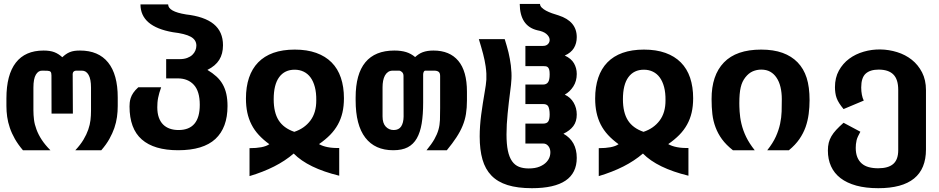

<svg xmlns="http://www.w3.org/2000/svg" viewBox="-20 -777 4856 993"><path d="M98.6 0Q73.7 -29.3 57.1 -58.3Q40.5 -87.4 30.8 -116.2Q21 -145 17.1 -172.9Q13.2 -200.7 13.2 -228.5V-268.1Q13.2 -390.1 61.8 -452.9Q110.4 -515.6 205.1 -515.6Q239.3 -515.6 261.2 -507.1Q283.2 -498.5 302.2 -481Q311.5 -489.7 320.8 -496.3Q330.1 -502.9 340.8 -507.3Q351.6 -511.7 364.3 -513.7Q377 -515.6 394 -515.6Q489.3 -515.6 539.1 -453.9Q588.9 -392.1 588.9 -272.9V-228.5Q588.9 -200.2 585 -171.9Q581.1 -143.6 571.3 -114.7Q562 -87.9 545.9 -58.8Q529.8 -29.8 503.9 0H369.6Q396 -28.3 411.9 -54.9Q427.7 -81.5 436.5 -106.9Q445.3 -132.3 448 -156Q450.7 -179.7 450.7 -203.1V-323.7Q450.7 -367.7 438.2 -389.6Q425.8 -411.6 403.8 -411.6H373Q365.7 -411.6 360.4 -406.2Q355 -400.9 356 -386.7L356.9 -189.5H246.6L246.1 -386.7Q246.1 -400.9 241.5 -405.8Q236.8 -410.6 224.6 -411.1L197.8 -411.6Q178.2 -412.1 165.5 -390.9Q152.8 -369.6 152.8 -323.7V-206.1Q152.8 -182.6 155.8 -158.2Q158.7 -133.8 168.5 -107.9Q178.2 -81.1 195.8 -54.2Q213.4 -27.3 240.7 0H98.6Z M901.4 0Q776.9 0 713.4 -55.7Q649.9 -111.3 649.9 -226.6Q649.9 -235.4 650.9 -246.1Q651.9 -256.8 655.8 -269.5Q660.2 -283.2 669.2 -296.6Q678.2 -310.1 695.3 -325.7H813.5Q807.6 -309.6 804 -296.6Q800.3 -283.7 797.9 -271.5Q795.4 -259.3 794.4 -246.3Q793.5 -233.4 793.5 -222.2Q793.5 -191.9 801.3 -169.7Q809.1 -147.5 823.5 -133.1Q837.9 -118.7 858.2 -111.6Q878.4 -104.5 903.3 -104.5Q958 -104.5 985.6 -137Q1013.2 -169.4 1013.2 -234.9Q1013.2 -304.7 982.7 -338.1Q952.1 -371.6 899.4 -371.6H839.4V-471.2H909.7Q931.6 -471.2 948 -477.3Q964.4 -483.4 974.9 -493.4Q985.4 -503.4 990.5 -515.9Q995.6 -528.3 995.6 -541Q995.6 -570.8 966.6 -586.9Q937.5 -603 874 -610.4Q706.5 -639.6 706.5 -754.4H849.6Q849.6 -717.3 940.9 -702.6H939.9Q1037.1 -691.9 1085.2 -652.6Q1133.3 -613.3 1133.3 -543Q1133.3 -498.5 1113.8 -467.3Q1094.2 -436 1052.7 -415.5Q1079.6 -399.4 1099.4 -381.3Q1119.1 -363.3 1131.8 -340.8Q1144.5 -318.4 1150.6 -290.8Q1156.7 -263.2 1156.7 -228.5Q1156.7 -116.7 1094 -58.3Q1031.2 0 901.4 0Z M1270.5 -10.7Q1305.7 -10.7 1331.5 -15.6Q1357.4 -20.5 1373 -31.2Q1341.3 -54.2 1318.4 -79.1Q1295.4 -104 1280.8 -132.8Q1266.1 -161.6 1259 -194.8Q1252 -228 1252 -267.6Q1252 -327.6 1267.8 -374.8Q1283.7 -421.9 1315.2 -454.3Q1346.7 -486.8 1394 -503.7Q1441.4 -520.5 1504.4 -520.5Q1567.9 -520.5 1615.5 -503.4Q1663.1 -486.3 1695.1 -454.1Q1727.1 -421.9 1742.9 -375Q1758.8 -328.1 1758.8 -269Q1758.8 -228 1751 -194.6Q1743.2 -161.1 1727.3 -132.6Q1711.4 -104 1687.3 -79.3Q1663.1 -54.7 1629.9 -31.7Q1648.4 -21 1675 -15.9Q1701.7 -10.7 1734.4 -11.7V131.8Q1572.8 92.3 1499 17.1Q1454.6 55.2 1397.7 84Q1340.8 112.8 1270.5 133.8ZM1502 -95.2Q1554.2 -112.3 1585.2 -153.3Q1616.2 -194.3 1615.7 -258.8Q1616.2 -297.4 1608.4 -326.9Q1600.6 -356.4 1586.2 -376.2Q1571.8 -396 1550.8 -406.2Q1529.8 -416.5 1503.9 -416.5Q1452.1 -416.5 1423.8 -377.9Q1395.5 -339.4 1395.5 -263.7Q1395.5 -195.3 1421.1 -154.8Q1446.8 -114.3 1502 -95.2Z M2013.7 0Q1919.4 0 1869.4 -64.9Q1819.3 -129.9 1819.3 -258.3V-272.5Q1819.3 -394 1869.6 -454.8Q1919.9 -515.6 2019.5 -515.6Q2054.7 -515.6 2080.6 -507.6Q2106.4 -499.5 2127 -481.9Q2136.2 -490.2 2145.8 -496.6Q2155.3 -502.9 2166.5 -507.1Q2177.7 -511.2 2191.2 -513.4Q2204.6 -515.6 2221.7 -515.6Q2305.7 -515.6 2350.3 -462.4Q2395 -409.2 2395 -302.7V-257.3Q2395 -219.2 2389.9 -187.5Q2384.8 -155.8 2372.6 -126.5Q2360.4 -96.7 2340.3 -66.2Q2320.3 -35.6 2291 0H2186Q2212.4 -32.2 2226.6 -57.1Q2240.7 -82 2247.6 -106Q2254.4 -129.9 2255.4 -156.5Q2256.3 -183.1 2256.3 -218.8V-384.3Q2256.3 -399.9 2248.3 -405.8Q2240.2 -411.6 2226.1 -411.6H2179.7Q2174.3 -411.6 2171.4 -405.3Q2168.5 -398.9 2168.5 -391.6V-246.1Q2168.5 -184.1 2160.9 -138.2Q2153.3 -92.3 2135.7 -61.5Q2118.2 -30.8 2088.9 -15.4Q2059.6 0 2013.7 0ZM2016.1 -104.5Q2042.5 -104.5 2054.7 -123Q2066.9 -141.6 2067.4 -173.8L2066.9 -384.3Q2066.9 -397.5 2058.6 -404.8Q2050.8 -411.6 2043.9 -411.6H2010.7Q1997.1 -411.6 1987.1 -404.8Q1977.1 -397.9 1970.7 -386.2Q1964.4 -374.5 1961.4 -358.9Q1958.5 -343.3 1958.5 -325.7V-174.8Q1958.5 -139.6 1975.1 -122.1Q1991.7 -104.5 2016.1 -104.5Z M2731 196.3Q2656.7 196.3 2605.2 180.2Q2553.7 164.1 2521.7 131.1Q2489.7 98.1 2475.3 47.9Q2460.9 -2.4 2460.9 -71.3Q2460.9 -99.1 2462.9 -126.5Q2464.8 -153.8 2468.5 -182.6Q2472.2 -211.4 2477.1 -242.2Q2481.9 -272.9 2487.8 -307.1Q2490.2 -322.3 2492.4 -336.2Q2494.6 -350.1 2495.4 -365Q2496.1 -379.9 2495.4 -396.5Q2494.6 -413.1 2491.7 -434.1Q2487.3 -464.8 2478.5 -498.3Q2469.7 -531.7 2456.5 -574.7H2590.3Q2596.2 -555.7 2601.1 -538.8Q2606 -522 2609.9 -505.9Q2613.8 -489.7 2616.7 -473.1Q2619.6 -456.5 2622.1 -438.5Q2624.5 -418 2625.2 -401.4Q2626 -384.8 2625.2 -369.1Q2624.5 -353.5 2622.8 -338.1Q2621.1 -322.8 2618.7 -304.7Q2611.3 -248 2605.5 -190.2Q2599.6 -132.3 2599.6 -82Q2599.6 -31.2 2606.7 2.4Q2613.8 36.1 2628.2 56.6Q2642.6 77.1 2664.1 85.7Q2685.5 94.2 2714.4 94.2Q2748 94.2 2770.8 84.7Q2793.5 75.2 2806.6 60.8Q2819.8 46.4 2824 29.8Q2828.1 13.2 2825.2 -1.2Q2822.3 -15.6 2812.7 -25.1Q2803.2 -34.7 2788.6 -34.7H2697.3V-137.7H2788.6Q2808.6 -137.7 2815.7 -149.2Q2822.8 -160.6 2822.8 -185.1Q2822.8 -199.7 2820.6 -210.9Q2818.4 -222.2 2814.5 -228.5Q2810.1 -234.4 2803.7 -236.6Q2797.4 -238.8 2789.1 -238.8H2697.3V-339.8H2789.1Q2805.7 -339.8 2814.2 -351.3Q2822.8 -362.8 2822.8 -392.6Q2822.8 -407.7 2820.6 -416Q2818.4 -424.3 2814 -428.7Q2809.6 -433.1 2803.2 -434.1Q2796.9 -435.1 2788.6 -435.1H2697.3V-539.6H2788.6Q2805.7 -539.6 2814.9 -550Q2824.2 -560.5 2822.5 -574.5Q2820.8 -588.4 2805.7 -601.6Q2790.5 -614.7 2758.3 -620.6Q2668.9 -642.6 2668 -756.8H2772.9Q2772.9 -746.6 2781.7 -737.8Q2790.5 -729 2804.2 -721.7Q2817.9 -714.4 2835 -708.3Q2852.1 -702.1 2869.1 -697.3Q2962.9 -667 2962.9 -585Q2962.9 -552.7 2948 -528.3Q2933.1 -503.9 2900.9 -489.7Q2934.1 -474.6 2948.5 -449.7Q2962.9 -424.8 2962.9 -394.5Q2962.9 -357.4 2945.1 -329.8Q2927.2 -302.2 2900.9 -287.6Q2931.2 -273.4 2947 -245.8Q2962.9 -218.3 2962.9 -184.6Q2962.9 -148.4 2945.1 -124.8Q2927.2 -101.1 2894 -85.4Q2962.9 -46.9 2962.9 39.6Q2962.9 196.3 2731 196.3Z M3076.7 -10.7Q3111.8 -10.7 3137.7 -15.6Q3163.6 -20.5 3179.2 -31.2Q3147.5 -54.2 3124.5 -79.1Q3101.6 -104 3086.9 -132.8Q3072.3 -161.6 3065.2 -194.8Q3058.1 -228 3058.1 -267.6Q3058.1 -327.6 3074 -374.8Q3089.8 -421.9 3121.3 -454.3Q3152.8 -486.8 3200.2 -503.7Q3247.6 -520.5 3310.5 -520.5Q3374 -520.5 3421.6 -503.4Q3469.2 -486.3 3501.2 -454.1Q3533.2 -421.9 3549.1 -375Q3564.9 -328.1 3564.9 -269Q3564.9 -228 3557.1 -194.6Q3549.3 -161.1 3533.4 -132.6Q3517.6 -104 3493.4 -79.3Q3469.2 -54.7 3436 -31.7Q3454.6 -21 3481.2 -15.9Q3507.8 -10.7 3540.5 -11.7V131.8Q3378.9 92.3 3305.2 17.1Q3260.7 55.2 3203.9 84Q3147 112.8 3076.7 133.8ZM3308.1 -95.2Q3360.4 -112.3 3391.4 -153.3Q3422.4 -194.3 3421.9 -258.8Q3422.4 -297.4 3414.6 -326.9Q3406.7 -356.4 3392.3 -376.2Q3377.9 -396 3356.9 -406.2Q3335.9 -416.5 3310.1 -416.5Q3258.3 -416.5 3230 -377.9Q3201.7 -339.4 3201.7 -263.7Q3201.7 -195.3 3227.3 -154.8Q3252.9 -114.3 3308.1 -95.2Z M3770.5 0Q3735.4 -27.8 3714.1 -56.9Q3692.9 -85.9 3680.7 -118.7Q3668.5 -150.9 3664.3 -186.8Q3660.2 -222.7 3660.2 -264.2Q3659.7 -387.2 3723.9 -453.9Q3788.1 -520.5 3916.5 -520.5Q3980.5 -520.5 4027.1 -503.7Q4073.7 -486.8 4105 -454.6Q4136.7 -421.9 4151.9 -374.5Q4167 -327.1 4167 -258.8Q4167 -223.1 4162.4 -187.7Q4157.7 -152.3 4146.5 -120.1Q4134.8 -87.4 4114.3 -57.6Q4093.8 -27.8 4060.1 0H3948.2Q3977.5 -37.1 3992.7 -70.8Q4007.8 -104.5 4014.6 -136.7Q4021.5 -168.9 4022.5 -200.4Q4023.4 -231.9 4023.4 -264.2Q4023.4 -297.9 4016.6 -326.7Q4009.8 -355.5 3995.6 -376Q3982.9 -395 3963.6 -406Q3944.3 -417 3917 -417Q3894 -417 3873 -408Q3852.1 -398.9 3834.5 -376.5Q3826.2 -365.7 3820.3 -353.3Q3814.5 -340.8 3810.8 -325Q3807.1 -309.1 3805.4 -289.1Q3803.7 -269 3803.7 -242.7Q3803.7 -236.3 3804 -225.1Q3804.2 -213.9 3805.2 -200Q3806.2 -186 3808.3 -169.9Q3810.5 -153.8 3814.5 -137.2Q3822.8 -102.1 3839.1 -68.6Q3855.5 -35.2 3883.3 0H3770.5Z M4522.5 196.3Q4457.5 196.3 4408.7 182.9Q4359.9 169.4 4327.1 144.3Q4294.4 119.1 4278.1 83Q4261.7 46.9 4261.7 1.5Q4261.7 -21 4266.1 -38.6Q4270.5 -56.2 4280 -72.5Q4289.6 -88.9 4304.9 -105.5Q4320.3 -122.1 4342.8 -142.1L4429.7 -95.7Q4422.4 -82 4417.5 -71.8Q4412.6 -61.5 4410.2 -51.8Q4407.7 -41.5 4406.7 -31Q4405.8 -20.5 4405.8 -12.2Q4405.8 15.6 4413.8 35.6Q4421.9 55.7 4436.8 68.6Q4451.7 81.5 4473.1 87.4Q4494.6 93.3 4521.5 93.3Q4574.2 93.3 4599.9 70.8Q4625.5 48.3 4625.5 0V-312Q4625.5 -366.7 4600.3 -391.8Q4575.2 -417 4524.4 -417Q4480 -417 4457 -396Q4434.1 -375 4434.1 -324.7Q4434.1 -304.7 4437.5 -287.1Q4440.9 -269.5 4447.3 -256.8L4342.8 -212.9Q4329.1 -229.5 4320.6 -242.9Q4312 -256.3 4307.1 -269.5Q4302.2 -282.7 4300.3 -297.4Q4298.3 -312 4298.3 -326.2Q4298.3 -375 4318.6 -411.9Q4338.9 -448.7 4371.8 -473.1Q4404.8 -497.6 4447.3 -509.8Q4489.7 -522 4533.7 -521.2Q4577.6 -520.5 4620.1 -507.3Q4662.6 -494.1 4695.6 -468Q4728.5 -441.9 4748.8 -402.6Q4769 -363.3 4769 -311V-3.9Q4769 196.3 4522.5 196.3Z"/></svg>

Font: Hack
Style: Bold
Weight: 700
Monospace: yes
Designer: Christopher Simpkins
Foundry: Christopher Simpkins
Version: Version 2.017